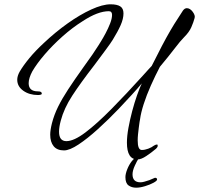

<svg xmlns="http://www.w3.org/2000/svg" viewBox="-20 -653 924 891"><path d="M618 87Q569 87 569 9Q569 -21 576 -59.5Q583 -98 593.5 -137.5Q604 -177 616 -211Q628 -245 638 -266Q619 -243 592 -213.5Q565 -184 530 -147Q483 -98 434.5 -54Q386 -10 344.5 17.5Q303 45 277 45Q245 45 229 25.5Q213 6 213 -28Q213 -49 221 -81Q231 -120 249.5 -157.5Q268 -195 296.5 -238.5Q325 -282 365 -338Q416 -408 438 -444Q439 -446 448.5 -461Q458 -476 470 -498.5Q482 -521 491 -544Q500 -567 500 -584Q500 -601 485 -601Q434 -601 364 -555Q316 -525 270 -484Q224 -443 187.5 -400.5Q151 -358 130 -322Q113 -290 113 -267Q113 -229 156 -229Q174 -229 174 -219Q174 -215 170 -214Q164 -212 157 -212Q116 -212 88 -232Q60 -252 60 -283Q60 -300 71 -320Q88 -349 116 -383Q144 -417 184 -454Q237 -504 294 -544.5Q351 -585 403.5 -609Q456 -633 493 -633Q523 -633 538 -623.5Q553 -614 553 -591Q553 -566 540 -536.5Q527 -507 503 -468Q493 -452 471.5 -423Q450 -394 418 -351Q353 -267 315 -208.5Q277 -150 262 -93Q254 -63 254 -42Q254 2 288 2Q323 2 376.5 -38.5Q430 -79 498 -148Q566 -217 642 -301Q659 -320 669.5 -331.5Q680 -343 684 -347L708 -394Q732 -442 751 -476.5Q770 -511 788.5 -541Q807 -571 829 -604Q837 -615 847 -615Q862 -615 874.5 -598Q887 -581 883 -569Q878 -550 868 -527Q858 -504 835 -481L834 -480Q817 -463 790 -427.5Q763 -392 722 -343Q700 -301 680 -256Q660 -211 647 -170.5Q634 -130 630 -100Q629 -96 627.5 -86Q626 -76 624 -60Q622 -44 620.5 -29.5Q619 -15 619 -1Q619 43 638 43Q652 43 668 37Q684 31 694 23Q702 18 706 18Q711 16 711 20Q712 21 712 23Q712 30 703 38Q683 55 659 71Q635 87 618 87ZM612 218Q591 218 576.5 207.5Q562 197 562 169Q562 154 570.5 132.5Q579 111 592 94.5Q605 78 618 78Q620 78 621.5 80Q623 82 623 83Q616 93 605.5 116Q595 139 595 156Q595 193 632 193Q640 193 650.5 190Q661 187 673 183Q698 172 699 172Q709 172 709 180Q709 186 692.5 195Q676 204 653 211Q630 218 612 218Z"/></svg>

Font: Allison
Style: Regular
Weight: 400
Designer: Robert E. Leuschke
Foundry: Robert E. Leuschke
Version: Version 1.010; ttfautohint (v1.8.3)